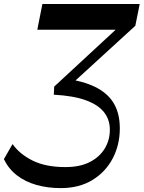

<svg xmlns="http://www.w3.org/2000/svg" viewBox="-87 -751 731 977"><path d="M221.9 206.2Q156.1 206.2 99.1 190.2Q42 174.2 -0.5 141.5Q-43 108.8 -67.2 58.9L-23.1 -18Q12.2 32.7 78.6 65.9Q145 99.2 246.1 99.2Q319.7 99.2 369.7 73.7Q419.7 48.1 445.8 5.1Q472 -38 472 -90.9Q472 -143.1 441.6 -180.9Q411.2 -218.8 348.4 -241.3Q285.7 -263.8 186.8 -269.1L188.8 -310.4L530.1 -626.2L538.6 -599.8H102.8L128.7 -730.6H623.9L601.6 -619.9L249.8 -298.1L264.1 -348Q354.8 -333.1 411.8 -300.9Q468.8 -268.7 495.7 -218.6Q522.7 -168.6 522.7 -97.6Q522.7 -13.9 486.5 55.1Q450.3 124 383.2 165.1Q316 206.2 221.9 206.2Z"/></svg>

Font: Savate ExtraLight
Style: Italic
Weight: 200
Italic angle: -11°
Designer: Max Esnée
Foundry: Plomb Type
Version: Version 2.000